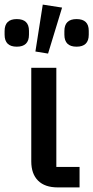

<svg xmlns="http://www.w3.org/2000/svg" viewBox="-58 -815 406 835"><path d="M288 -89V0H193Q137 0 107.5 -29.5Q78 -59 78 -113V-520H187V-89ZM-38 -664V-680Q-38 -732 15 -732Q68 -732 68 -681V-664Q68 -612 15 -612Q-38 -612 -38 -664ZM212 -782 151 -582 96 -591 128 -795ZM222 -664V-680Q222 -732 275 -732Q328 -732 328 -681V-664Q328 -612 275 -612Q222 -612 222 -664Z"/></svg>

Font: IBM Plex Sans Medm
Style: Regular
Weight: 500
Designer: Mike Abbink, Paul van der Laan, Pieter van Rosmalen
Foundry: Bold Monday
Version: Version 3.005